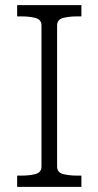

<svg xmlns="http://www.w3.org/2000/svg" viewBox="-20 -730 384 750"><path d="M142 -79V-631Q142 -653 119.5 -659.5Q97 -666 62 -666H47V-710H298V-666H283Q248 -666 225.5 -659.5Q203 -653 203 -631V-79Q203 -57 225.5 -50.5Q248 -44 283 -44H298V0H47V-44H62Q97 -44 119.5 -50.5Q142 -57 142 -79Z"/></svg>

Font: Roboto Serif SemiCondensed ExtraLight
Style: Regular
Weight: 250
Width: 4
Designer: Greg Gazdowicz
Foundry: Commercial Type
Version: Version 1.007